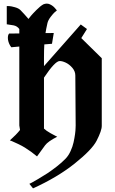

<svg xmlns="http://www.w3.org/2000/svg" viewBox="-20 -849 633 1053"><path d="M89.8 -136.2 85.9 -161.1V-593.8L42 -589.8Q27.8 -607.9 23.9 -630.9Q22.5 -642.1 23.7 -649.9Q24.9 -657.7 27.3 -661.1L29.8 -665L85.9 -665.5V-689.9Q74.2 -706.1 54.2 -710L17.1 -715.8V-815.9Q22.9 -815.9 32.2 -815.4Q41.5 -814.9 61.8 -809.3Q82 -803.7 91.8 -793.9Q101.6 -784.2 112.5 -772Q123.5 -759.8 129.9 -752.4L136.2 -745.1Q141.1 -752 149.7 -762.2Q158.2 -772.5 179.7 -794.2Q201.2 -815.9 217.8 -825.2Q236.8 -833 253.4 -825.4Q270 -817.9 281.2 -804.7L292 -792Q287.1 -788.1 279.8 -781.7Q272.5 -775.4 258.3 -757.1Q244.1 -738.8 240.2 -722.2Q232.4 -687.5 229.5 -667.5L274.9 -668L265.1 -608.9L223.1 -605.5Q221.2 -576.7 221.2 -533.2V-486.3L422.9 -714.8L457 -689.9L425.8 -640.1L538.1 -529.8V-159.2Q538.6 -133.3 509.8 -77.1Q484.4 -27.8 389.6 47.9Q294.9 123.5 161.1 184.1L141.1 159.2Q146.5 156.7 155.3 152.1Q164.1 147.5 189.9 132.3Q215.8 117.2 239.3 101.8Q262.7 86.4 291.3 64.2Q319.8 42 339.8 21Q355.5 4.9 366.9 -20Q378.4 -44.9 383.5 -68.6Q388.7 -92.3 391.6 -113.5Q394.5 -134.8 394.5 -147.9L395 -161.1Q393.1 -381.8 393.1 -435.1Q393.1 -458 376.5 -477.3Q359.9 -496.6 340.3 -505.6Q320.8 -514.6 307.1 -514.2Q281.7 -513.7 221.2 -423.3V-143.6Q231.4 -135.7 235.8 -131.8Q243.2 -126.5 257.6 -118.2Q272 -109.9 283.2 -104.5L293.9 -99.1Q243.2 -73.7 227.1 -51.8L183.1 8.8Q152.3 -17.1 117.2 -39.1Q101.6 -48.8 80.8 -58.8Q60.1 -68.8 46.9 -74.2L34.2 -79.1Q69.8 -110.8 89.8 -136.2Z"/></svg>

Font: KJV1611
Style: Regular
Weight: 400
Version: Version 3.6.1